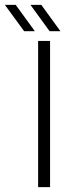

<svg xmlns="http://www.w3.org/2000/svg" viewBox="-96 -768 286 788"><path d="M60.5 0V-600H109.5V0ZM3 -640 -76 -748H-31.5L47 -640ZM107.5 -640 29 -748H73.5L152 -640Z"/></svg>

Font: Big Shoulders Stencil Text Thin ExtraLight
Style: Regular
Weight: 250
Version: Version 2.001